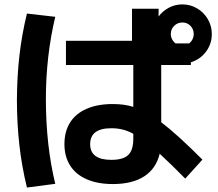

<svg xmlns="http://www.w3.org/2000/svg" viewBox="-20 -798 978 860"><path d="M268.6 -152.3Q268.6 -209 293.9 -249.3Q319.3 -289.6 368.2 -310.8Q417 -332 485.4 -332Q536.6 -332 577.1 -319.3V-506.8H275.4V-615.2H571.3V-758.8H690.4V-724.1Q709 -749 736.8 -763.7Q764.6 -778.3 796.9 -778.3Q832.5 -778.3 862.8 -760.5Q893.1 -742.7 910.9 -712.2Q928.7 -681.6 928.7 -645.5Q928.7 -601.1 902.6 -566.4Q876.5 -531.7 835 -519V-506.8H702.1V-250.5Q772.5 -197.3 886.7 -83L809.6 2Q751 -58.1 695.3 -109.4Q679.2 -42.5 626 -8.1Q572.8 26.4 485.4 26.4Q417.5 26.4 368.7 5.1Q319.8 -16.1 294.2 -56.4Q268.6 -96.7 268.6 -152.3ZM55.7 -347.7Q56.2 -454.1 66.9 -548.3Q77.6 -642.6 100.6 -737.3L227.5 -722.7Q185.5 -545.9 185.5 -354.5Q185.5 -147.9 227.5 25.4L100.6 42Q77.6 -52.7 66.9 -147Q56.2 -241.2 55.7 -347.7ZM478.5 -82Q531.7 -82 554.4 -103.8Q577.1 -125.5 577.1 -176.8V-198.7Q551.8 -212.4 528.3 -218Q504.9 -223.6 478.5 -223.6Q383.8 -223.6 383.8 -152.3Q383.8 -82 478.5 -82ZM766.6 -603.5H826.7Q836.4 -610.4 842 -621.6Q847.7 -632.8 847.7 -645.5Q847.7 -667.5 833 -682.4Q818.4 -697.3 796.9 -697.3Q775.4 -697.3 760.3 -682.4Q745.1 -667.5 745.1 -645.5Q745.1 -632.8 751 -621.8Q756.8 -610.8 766.6 -603.5Z"/></svg>

Font: Pretendard JP
Style: Bold
Weight: 700
Designer: Base glyphs from Inter by Rasmus Andersson; Hangeul glyphs from Noto Sans CJK(Source Han Sans) by Jang Soo-young and Kan
Foundry: Kil Hyung-jin
Version: Version 1.309